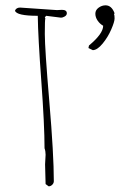

<svg xmlns="http://www.w3.org/2000/svg" viewBox="-20 -692 442 707"><path d="M305.7 -515.1 307.6 -524.4Q359.9 -567.9 359.9 -597.2Q347.7 -604 339.4 -616.2Q331.1 -628.4 331.1 -641.6Q331.1 -654.8 343 -663.6Q355 -672.4 368.7 -672.4Q391.1 -672.4 401.9 -643.1L399.9 -640.1Q401.9 -636.2 401.9 -624Q401.9 -611.8 389.6 -583.5Q377.4 -555.2 357.9 -531.5Q338.4 -507.8 321.8 -507.3ZM204.1 -627 149.9 -633.8 145 -627.9 147 -624Q145 -620.1 145 -566.9Q145 -513.7 161.6 -318.1Q178.2 -122.6 178.2 -24.9Q178.2 -17.6 172.4 -11.7Q166.5 -5.9 159.2 -5.9L147.9 -14.2L146 -86.9L147.9 -122.1Q147.9 -135.7 144 -146Q144 -231 132.1 -393.6Q120.1 -556.2 119.1 -633.8Q40.5 -633.8 35.2 -652.8Q39.6 -664.1 54.2 -664.1L189.9 -654.8L208 -655.8Q226.1 -655.8 226.1 -643.1Q226.1 -636.2 218.8 -631.6Q211.4 -627 204.1 -627Z"/></svg>

Font: Amatic SC
Style: Regular
Weight: 400
Version: Version 1.004